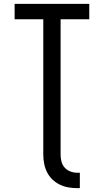

<svg xmlns="http://www.w3.org/2000/svg" viewBox="-20 -755 540 998"><path d="M382 223Q359 223 335.5 219Q312 215 290.5 204.5Q269 194 252 177.5Q235 161 224.5 140Q214 119 209.5 95.5Q205 72 205 48V-655H56V-735H444V-655H295V48Q295 67 299.5 85Q304 103 316.5 116.5Q329 130 346.5 136.5Q364 143 382 143H395V223Z"/></svg>

Font: Iosevka SS10 Medium
Style: Regular
Weight: 500
Monospace: yes
Designer: Belleve Invis
Foundry: Belleve Invis
Version: Version 28.0.6; ttfautohint (v1.8.4)